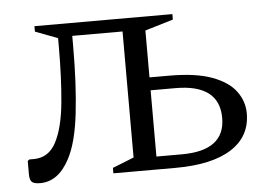

<svg xmlns="http://www.w3.org/2000/svg" viewBox="-40 -502 789 563"><g transform="rotate(-5 354.0 -220.0)"><path d="M188 -385Q188 -270 178 -184Q168 -98 143 -52Q110 10 57 10Q39 10 32.5 4Q26 -2 26 -19V-58L31 -62H44Q88 -62 110 -104Q132 -146 139 -219Q146 -292 146 -385V-409L80 -434V-450H486V-434L403 -409V-271H461Q539 -271 586.5 -253.5Q634 -236 656 -206.5Q678 -177 678 -141Q678 -73 620.5 -36.5Q563 0 456 0H273V-16L336 -41V-412H188ZM476 -233H403V-38H478Q605 -38 605 -134Q605 -233 476 -233Z"/></g></svg>

Font: Spectral Light
Style: Regular
Weight: 300
Designer: Jean-Baptiste Levee
Foundry: Production Type
Version: Version 2.001